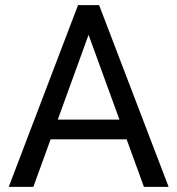

<svg xmlns="http://www.w3.org/2000/svg" viewBox="-20 -731 692 751"><path d="M345.7 -647.9 110.4 0H14.2L285.2 -710.9H347.2ZM543 0 307.1 -647.9 305.7 -710.9H367.7L639.6 0ZM530.8 -263.2V-186H131.3V-263.2Z"/></svg>

Font: RobotoDEMO
Style: Regular
Weight: 400
Designer: Christian Robertson
Foundry: Google
Version: Version 2.136